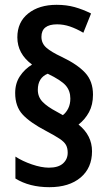

<svg xmlns="http://www.w3.org/2000/svg" viewBox="-20 -782 451 797"><path d="M43 -396Q43 -436 62.5 -465.5Q82 -495 113 -514Q52 -559 52 -627Q52 -690 97 -726Q142 -762 215 -762Q256 -762 290 -752.5Q324 -743 358 -726L326 -646Q297 -663 270.5 -672Q244 -681 217 -681Q152 -681 152 -629Q152 -602 172.5 -584Q193 -566 236 -546Q301 -515 333.5 -480Q366 -445 366 -389Q366 -347 349.5 -316.5Q333 -286 306 -265Q362 -220 362 -154Q362 -85 314.5 -45Q267 -5 185 -5Q102 -5 44 -41V-132Q73 -113 112.5 -99.5Q152 -86 183 -86Q222 -86 241.5 -103.5Q261 -121 261 -148Q261 -167 254 -180Q247 -193 227.5 -206Q208 -219 172 -238Q105 -273 74 -306.5Q43 -340 43 -396ZM137 -409Q137 -380 156.5 -359.5Q176 -339 216 -318L241 -304Q255 -315 263.5 -332.5Q272 -350 272 -373Q272 -405 253 -427Q234 -449 178 -476Q137 -459 137 -409Z"/></svg>

Font: Avrile Sans Condensed SemiBold
Style: Regular
Weight: 600
Width: 3
Designer: Monotype Design Team
Foundry: Monotype Imaging Inc.
Version: Version 2.001;September 10, 2019;FontCreator 11.5.0.2425 64-